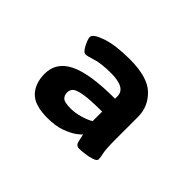

<svg xmlns="http://www.w3.org/2000/svg" viewBox="-67 -831 515 515"><g transform="rotate(45 190.0 -574.0)"><path d="M140 -440Q91 -440 71 -461.5Q51 -483 51 -519Q51 -563 94 -584Q137 -605 232 -605V-614Q232 -646 176 -646Q139 -646 119 -639.5Q99 -633 92 -633Q84 -633 75.5 -649.5Q67 -666 67 -674Q67 -686 99.5 -697Q132 -708 185 -708Q253 -708 281.5 -680.5Q310 -653 310 -614V-531Q310 -492 313 -479Q316 -466 316 -459Q316 -453 304 -449Q292 -445 278.5 -443.5Q265 -442 258 -442Q247 -442 244 -454.5Q241 -467 239 -477Q238 -474 226 -465Q214 -456 192.5 -448Q171 -440 140 -440ZM167 -502Q183 -502 202 -507.5Q221 -513 232 -520V-556Q185 -556 163 -552Q141 -548 135 -541.5Q129 -535 129 -527Q129 -515 136 -508.5Q143 -502 167 -502Z"/></g></svg>

Font: Asap Expanded
Style: Bold
Weight: 700
Width: 7
Designer: Pablo Cosgaya
Foundry: Omnibus-Type
Version: Version 3.001; ttfautohint (v1.8.4.7-5d5b)